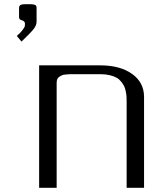

<svg xmlns="http://www.w3.org/2000/svg" viewBox="-20 -895 769 915"><path d="M154.3 -854V-791.5Q154.3 -775.9 142.1 -759Q129.9 -742.2 82.5 -696.8L60.1 -723.6Q78.1 -739.3 87.6 -752.2Q97.2 -765.1 98.1 -769.8Q99.1 -774.4 99.1 -781.2Q99.1 -788.6 94.7 -792.7Q90.3 -796.9 85 -798.1Q79.6 -799.3 75.2 -802.7Q70.8 -806.2 70.8 -812.5V-854Q70.8 -859.4 71.3 -862.1Q71.8 -864.7 74.5 -868.4Q77.1 -872.1 84 -873.5Q90.8 -875 102.1 -875H123Q138.2 -875 145 -872.3Q151.9 -869.6 153.1 -866Q154.3 -862.3 154.3 -854ZM166.5 -583.5H458.5Q551.8 -583.5 609.1 -543Q666.5 -502.4 666.5 -433.1V0H583.5V-410.6Q583.5 -423.8 583 -433.3Q582.5 -442.9 579.8 -457.5Q577.1 -472.2 572.3 -482.7Q567.4 -493.2 558.1 -505.1Q548.8 -517.1 536.1 -524.4Q523.4 -531.7 503.4 -536.6Q483.4 -541.5 458.5 -541.5H333.5Q319.3 -541.5 312.3 -541.3Q305.2 -541 293.5 -540Q281.7 -539.1 275.6 -536.4Q269.5 -533.7 262.7 -529.3Q255.9 -524.9 252.9 -517.6Q250 -510.3 250 -500V0H166.5Z"/></svg>

Font: Gputeks
Style: Regular
Weight: 500
Version: Version 0.9